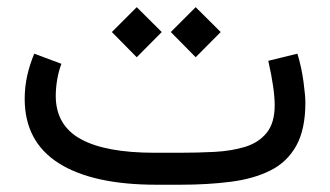

<svg xmlns="http://www.w3.org/2000/svg" viewBox="-20 -508 908 528"><path d="M476.1 0H410.2Q234.9 0 141.4 -59.3Q47.9 -118.7 47.9 -236.3Q47.9 -269 54.9 -300.3Q62 -331.5 74.2 -360.4L148.9 -332.5Q141.1 -312 137.2 -288.6Q133.3 -265.1 133.3 -243.7Q133.8 -163.1 202.1 -125.5Q270.5 -87.9 405.3 -87.9H472.7Q522.9 -87.9 569.8 -90.3Q616.7 -92.8 654.1 -104.2Q691.4 -115.7 713.4 -142.8Q735.4 -169.9 735.4 -218.8Q735.4 -262.7 717.8 -340.8L797.9 -360.4Q809.1 -323.7 814.5 -284.2Q819.8 -244.6 819.8 -226.1Q819.8 -152.3 794.7 -107.2Q769.5 -62 723.4 -39.1Q677.2 -16.1 614.3 -8.1Q551.3 0 476.1 0ZM449.7 -419.9 518.1 -488.3 586.9 -419.9 518.1 -350.6ZM287.6 -419.9 356 -488.3 424.8 -419.9 356 -350.6Z"/></svg>

Font: Vazir WOL-UI
Style: Regular-WOL-UI
Weight: 400
Designer: Saber Rastikerdar
Foundry: Saber Rastikerdar
Version: Version 30.1.0